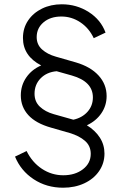

<svg xmlns="http://www.w3.org/2000/svg" viewBox="-20 -777 578 895"><path d="M50 -47 104 -73Q130 -20 175.5 10Q221 40 275 40Q330 40 366.5 12Q403 -16 403 -60Q403 -97 376 -120.5Q349 -144 305 -157L218 -182Q147 -202 112 -240.5Q77 -279 77 -332Q77 -379 102.5 -416Q128 -453 172 -472Q87 -516 87 -600Q87 -646 111 -681.5Q135 -717 176 -737Q217 -757 268 -757Q337 -757 393.5 -721Q450 -685 472 -625L417 -599Q395 -646 354.5 -673Q314 -700 266 -700Q215 -700 183 -673Q151 -646 151 -604Q151 -569 176 -546.5Q201 -524 240 -513L334 -486Q402 -466 439.5 -425Q477 -384 477 -329Q477 -285 452.5 -249Q428 -213 385 -193Q424 -169 445.5 -135.5Q467 -102 467 -61Q467 -16 442 20.5Q417 57 373 77.5Q329 98 274 98Q197 98 137 58.5Q77 19 50 -47ZM230 -245 322 -219Q363 -228 388 -256Q413 -284 413 -323Q413 -397 315 -425L244 -445Q198 -441 169.5 -412Q141 -383 141 -340Q141 -303 166 -279.5Q191 -256 230 -245Z"/></svg>

Font: Eudoxus Sans Light
Style: Regular
Weight: 300
Designer: Stijn de Vries
Foundry: tokotype
Version: Version 2.005